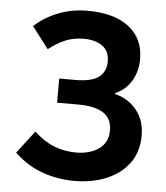

<svg xmlns="http://www.w3.org/2000/svg" viewBox="-54 -802 745 864"><g transform="rotate(5 318.5 -370.0)"><path d="M313 14Q238 14 169 -10.5Q100 -35 42 -90L120 -192Q165 -150 211.5 -132Q258 -114 311 -114Q373 -114 413.5 -143Q454 -172 454 -226Q454 -280 415 -305Q376 -330 300 -330H206V-439H277Q353 -439 385 -464Q417 -489 417 -535Q417 -582 384.5 -604.5Q352 -627 301 -627Q255 -627 217 -611Q179 -595 143 -566L68 -664Q115 -707 176.5 -730.5Q238 -754 306 -754Q428 -754 494.5 -702Q561 -650 561 -558Q561 -503 535.5 -459.5Q510 -416 463 -396V-391Q521 -378 559.5 -331.5Q598 -285 598 -216Q598 -141 560 -90Q522 -39 457.5 -12.5Q393 14 313 14Z"/></g></svg>

Font: Source Han Sans TC
Style: Bold
Weight: 700
Designer: Ryoko NISHIZUKA Ë•øÂ°öÊ∂ºÂ≠ê (kana, bopomofo & ideographs); Paul D. Hunt (Latin, Greek & Cyrillic); Sandoll Communicatio
Foundry: Adobe
Version: Version 2.004;hotconv 1.0.118;makeotfexe 2.5.65603